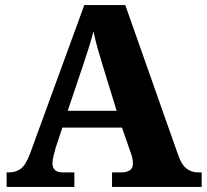

<svg xmlns="http://www.w3.org/2000/svg" viewBox="-20 -734 812 754"><path d="M6 0V-57H15Q41 -57 60.5 -70.5Q80 -84 97 -128L311 -714H472L679 -127Q692 -88 712 -72.5Q732 -57 758 -57H772V0H420V-57H460Q475 -57 488.5 -64.5Q502 -72 502 -92Q502 -105 498.5 -118Q495 -131 492 -138L459 -233H225L199 -155Q196 -143 191 -124.5Q186 -106 186 -93Q186 -57 226 -57H272V0ZM246 -299H438L383 -478Q374 -507 364 -542Q354 -577 347 -611Q339 -579 328 -544.5Q317 -510 307 -480Z"/></svg>

Font: Noto Serif Tamil ExtraBold
Style: Regular
Weight: 800
Designer: Indian Type Foundry, Tom Grace, and the Monotype Design Team
Foundry: Monotype Imaging Inc.
Version: Version 2.004; ttfautohint (v1.8.4.7-5d5b)